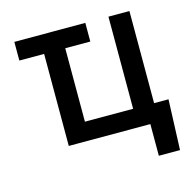

<svg xmlns="http://www.w3.org/2000/svg" viewBox="-103 -651 930 914"><g transform="rotate(-15 362.0 -194.0)"><path d="M395.2 -545.5H45.5V-453.5H167.6V0H569.6V156.2H674L683.6 -91.6H612.6V-545.5H509.2V-91.6H271.7V-453.5H395.2Z"/></g></svg>

Font: Margiela Sans Medium
Style: Regular
Weight: 500
Designer: Stefan Endress, Andreas Faust
Version: Version 1.100;FEAKit 1.0